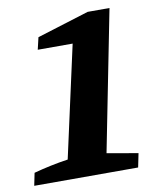

<svg xmlns="http://www.w3.org/2000/svg" viewBox="-103 -679 597 737"><g transform="rotate(-10 195.5 -311.0)"><path d="M-29 0 -19 -49Q14 -58 47.5 -65Q81 -72 115 -77L211 -512H75L86 -559L289 -622H374L266 -75L387 -54L376 0Z"/></g></svg>

Font: Piazzolla Thin ExtraBold
Style: Italic
Weight: 800
Italic angle: -11.3°
Version: Version 2.005